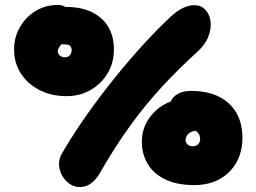

<svg xmlns="http://www.w3.org/2000/svg" viewBox="-20 -736 1035 777"><path d="M304 21Q274 21 250.5 -1Q227 -23 220.5 -55.5Q214 -88 233 -119Q280 -199 335 -276.5Q390 -354 448 -425.5Q506 -497 562.5 -558.5Q619 -620 668 -666Q697 -693 721 -704Q745 -715 767 -715Q793 -715 810.5 -697Q828 -679 832 -650Q836 -621 823 -587.5Q810 -554 775 -523Q699 -454 632 -381Q565 -308 504.5 -224Q444 -140 385 -37Q369 -9 348.5 6Q328 21 304 21ZM249 -347Q188 -347 140 -371.5Q92 -396 64.5 -438.5Q37 -481 37 -536Q37 -585 60.5 -626Q84 -667 124 -691.5Q164 -716 215 -716Q242 -716 262.5 -692.5Q283 -669 283 -638Q283 -618 272 -598Q261 -578 243 -567Q227 -557 220.5 -546.5Q214 -536 214 -529Q214 -518 222.5 -511Q231 -504 244 -504Q255 -504 262.5 -512.5Q270 -521 270 -534Q270 -544 264 -550Q258 -556 247 -556Q213 -556 186.5 -572Q160 -588 160 -628Q160 -663 183 -685.5Q206 -708 246 -708Q308 -708 351.5 -687Q395 -666 418 -627.5Q441 -589 441 -536Q441 -482 415.5 -439.5Q390 -397 347 -372Q304 -347 249 -347ZM766 13Q695 13 647.5 -10.5Q600 -34 577 -74Q554 -114 554 -161Q554 -212 579.5 -251.5Q605 -291 645.5 -313.5Q686 -336 732 -336Q763 -336 781.5 -321Q800 -306 800 -278Q800 -248 794.5 -229Q789 -210 776 -208Q751 -204 741 -193.5Q731 -183 731 -169Q731 -159 739 -151.5Q747 -144 761 -144Q774 -144 782 -152.5Q790 -161 790 -173Q790 -193 775 -204.5Q760 -216 734 -216Q704 -216 684.5 -232.5Q665 -249 665 -293Q665 -329 688.5 -348.5Q712 -368 753 -368Q819 -368 865.5 -345Q912 -322 936.5 -279.5Q961 -237 961 -179Q961 -122 937 -79Q913 -36 869.5 -11.5Q826 13 766 13Z"/></svg>

Font: Shantell Sans ExtraBold
Style: Regular
Weight: 800
Designer: Stephen Nixon, Anya Danilova, Shantell Martin
Foundry: Arrow Type
Version: Version 1.011;[c5ecc13dd]